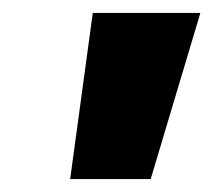

<svg xmlns="http://www.w3.org/2000/svg" viewBox="-20 -734 331 298"><path d="M213.9 -456.1H88.9L124 -713.9H291Z"/></svg>

Font: Open Sans Hebrew Extra Bold
Style: Italic
Weight: 800
Italic angle: -12°
Foundry: Ascender Corporation, Yanek Iontef
Version: Version 2.001;PS 002.001;hotconv 1.0.70;makeotf.lib2.5.58329